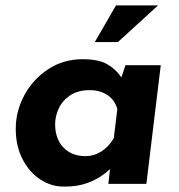

<svg xmlns="http://www.w3.org/2000/svg" viewBox="-20 -677 658 707"><path d="M572 -437 519 0H379L385 -54Q313 12 216 10Q172 11 131 -14.5Q90 -40 64 -89Q38 -138 38 -203Q38 -268 70 -327Q102 -386 158 -422.5Q214 -459 284 -459Q342 -459 374 -441Q406 -423 427 -392L442 -437ZM412 -275Q404 -307 377 -326Q350 -345 310 -345Q267 -345 238.5 -326Q210 -307 196.5 -278Q183 -249 183 -220Q183 -166 213.5 -134Q244 -102 295 -102Q325 -102 352 -118.5Q379 -135 399 -168ZM414 -522H329L407 -657H562Z"/></svg>

Font: Josefin Sans
Style: Bold Italic
Weight: 700
Italic angle: -7°
Designer: Santiago Orozco
Foundry: Typemade
Version: Version 2.000